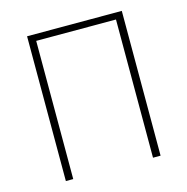

<svg xmlns="http://www.w3.org/2000/svg" viewBox="-107 -828 907 930"><g transform="rotate(-15 347.0 -363.0)"><path d="M110 0H147V-693H547V0H585V-726H110Z"/></g></svg>

Font: Genne Gothic ExtraLight
Style: Regular
Weight: 250
Designer: Ryoko NISHIZUKA (kana & ideographs); Paul D. Hunt (Latin, Greek & Cyrillic); Wenlong ZHANG (bopomofo); Sandoll Communica
Foundry: Adobe Systems Incorporated
Version: Version 1.004;PS 1.004;hotconv 16.6.51;makeotf.lib2.5.65220